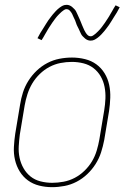

<svg xmlns="http://www.w3.org/2000/svg" viewBox="-20 -766 540 794"><path d="M195 8Q168 8 142 1.5Q116 -5 95.5 -20Q75 -35 61.5 -57Q48 -79 42 -105Q36 -131 37.5 -158.5Q39 -186 43 -213L63 -333Q67 -359 75 -384Q83 -409 97.5 -432Q112 -455 132 -474Q152 -493 176 -505.5Q200 -518 226 -523Q252 -528 278 -528Q305 -528 331.5 -521.5Q358 -515 378.5 -500Q399 -485 412.5 -463Q426 -441 431.5 -415Q437 -389 436 -361.5Q435 -334 431 -307L411 -187Q406 -161 398 -136Q390 -111 375.5 -88Q361 -65 341 -46Q321 -27 297 -14.5Q273 -2 247 3Q221 8 195 8ZM196 -10Q219 -10 243 -14.5Q267 -19 289 -30.5Q311 -42 329.5 -60Q348 -78 360.5 -99Q373 -120 380 -143.5Q387 -167 391 -190L411 -310Q415 -334 416 -358.5Q417 -383 412.5 -406.5Q408 -430 396.5 -450Q385 -470 367 -484Q349 -498 325.5 -504Q302 -510 277 -510Q254 -510 230.5 -505.5Q207 -501 185 -489.5Q163 -478 144.5 -460Q126 -442 113.5 -421Q101 -400 93.5 -376.5Q86 -353 82 -330L62 -210Q59 -186 57.5 -161.5Q56 -137 61 -113.5Q66 -90 77.5 -70Q89 -50 106.5 -36Q124 -22 147.5 -16Q171 -10 196 -10ZM354 -598Q348 -598 342 -600.5Q336 -603 331.5 -607Q327 -611 322.5 -615.5Q318 -620 315.5 -625Q313 -630 310.5 -635.5Q308 -641 305.5 -646.5Q303 -652 300 -657.5Q297 -663 295 -669.5Q293 -676 290.5 -682Q288 -688 285 -693.5Q282 -699 280.5 -703.5Q279 -708 275 -714Q271 -720 266.5 -724Q262 -728 256 -728Q251 -728 249 -727Q247 -726 243 -723.5Q239 -721 234.5 -717Q230 -713 224 -707Q218 -701 216 -698.5Q214 -696 211.5 -693Q209 -690 206.5 -686.5Q204 -683 201.5 -679.5Q199 -676 196 -672Q193 -668 190.5 -663.5Q188 -659 184.5 -654.5Q181 -650 178.5 -645Q176 -640 172.5 -634.5Q169 -629 166 -623.5Q163 -618 159.5 -612Q156 -606 152 -600L135 -608Q141 -620 147 -630Q153 -640 159 -649Q165 -658 169.5 -666Q174 -674 179.5 -681.5Q185 -689 189.5 -695Q194 -701 198.5 -706.5Q203 -712 210.5 -720Q218 -728 226 -734Q234 -740 240.5 -743Q247 -746 256 -746Q262 -746 268 -743.5Q274 -741 278.5 -737Q283 -733 287.5 -728.5Q292 -724 294.5 -719Q297 -714 299.5 -708.5Q302 -703 304.5 -697.5Q307 -692 309.5 -686.5Q312 -681 314.5 -674.5Q317 -668 319.5 -662Q322 -656 324.5 -650.5Q327 -645 329 -640.5Q331 -636 335 -630Q339 -624 343.5 -620Q348 -616 354 -616Q359 -616 361 -617Q363 -618 367 -620.5Q371 -623 375.5 -627Q380 -631 386 -637Q392 -643 394 -645.5Q396 -648 398.5 -651Q401 -654 403.5 -657.5Q406 -661 408.5 -664.5Q411 -668 414 -672Q417 -676 419.5 -680.5Q422 -685 425.5 -689.5Q429 -694 431.5 -699Q434 -704 437.5 -709.5Q441 -715 444 -720.5Q447 -726 450.5 -732Q454 -738 458 -744L475 -736Q469 -724 463 -714Q457 -704 451 -695Q445 -686 440.5 -678Q436 -670 430.5 -662.5Q425 -655 420.5 -649Q416 -643 411.5 -637.5Q407 -632 399.5 -624Q392 -616 384 -610Q376 -604 369.5 -601Q363 -598 354 -598Z"/></svg>

Font: Iosevka Thin
Style: Italic
Weight: 100
Italic angle: -9°
Monospace: yes
Designer: Belleve Invis
Foundry: Belleve Invis
Version: Version 32.5.0; ttfautohint (v1.8.4)